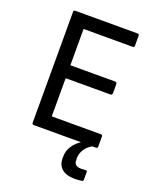

<svg xmlns="http://www.w3.org/2000/svg" viewBox="-155 -746 844 1034"><g transform="rotate(20 266.5 -229.0)"><path d="M95.2 0Q85 0 85 -9.8V-645Q85 -654.8 95.2 -654.8H451.2Q460.9 -654.8 460.9 -645V-587.9Q460.9 -578.1 451.2 -578.1H169.9V-370.1H426.8Q431.2 -370.1 434.1 -367.2Q437 -364.3 437 -359.9V-306.2Q437 -301.8 434.1 -298.8Q431.2 -295.9 426.8 -295.9H169.9V-77.1H451.2Q460.9 -77.1 460.9 -66.9V-9.8Q460.9 0 451.2 0H430.2Q403.8 14.2 388.9 37.8Q374 61.5 374 86.9V97.2Q374 116.7 383.8 125.2Q393.6 133.8 415 133.8Q432.1 133.8 439.9 132.8Q449.2 131.3 449.2 140.1V184.1Q449.2 192.4 440.9 193.8Q419.9 196.8 400.9 196.8Q351.6 196.8 326.7 175Q301.8 153.3 301.8 116.2V104Q301.8 74.2 318.6 46.9Q335.4 19.5 365.2 0Z"/></g></svg>

Font: Sofia Sans
Style: Regular
Weight: 400
Designer: Botio Nikoltchev, Ani Petrova
Foundry: lettersoup
Version: Version 4.100